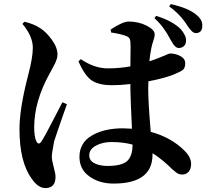

<svg xmlns="http://www.w3.org/2000/svg" viewBox="-20 -872 1040 957"><path d="M750 -781.2 757.8 -793Q840.8 -767.6 881.8 -725.6Q908.2 -694.3 907.2 -669.9Q907.2 -651.4 896.5 -642.1Q885.7 -632.8 871.1 -632.8Q862.3 -632.8 854.5 -639.6Q846.7 -646.5 842.8 -652.8Q838.9 -659.2 829.1 -675.8Q795.9 -740.2 750 -781.2ZM291 -362.3 313.5 -352.5Q306.6 -333 292 -291.5Q277.3 -250 266.1 -216.8Q254.9 -183.6 250 -168Q238.3 -107.4 238.3 -91.8Q238.3 -73.2 247.6 -39.6Q256.8 -5.9 256.8 8.8Q256.8 65.4 206.1 65.4Q169.9 65.4 138.7 19.5Q77.1 -63.5 77.1 -228.5Q77.1 -332 121.1 -500Q143.6 -585.9 143.6 -633.8Q143.6 -691.4 91.8 -752.9L101.6 -763.7Q148.4 -752.9 180.7 -731.4Q209 -713.9 237.8 -674.8Q266.6 -635.7 266.6 -599.6Q266.6 -589.8 263.2 -578.6Q259.8 -567.4 256.3 -560.1Q252.9 -552.7 243.2 -534.7Q233.4 -516.6 227.5 -505.9Q150.4 -366.2 150.4 -238.3Q150.4 -189.5 161.1 -168Q166 -157.2 172.9 -156.7Q179.7 -156.2 186.5 -167Q201.2 -188.5 243.7 -271Q286.1 -353.5 291 -362.3ZM640.6 -149.4V-151.4Q592.8 -164.1 536.1 -164.1Q491.2 -164.1 458 -146Q424.8 -127.9 424.8 -97.7Q424.8 -71.3 451.2 -58.1Q477.5 -44.9 515.6 -44.9Q587.9 -44.9 614.3 -69.8Q640.6 -94.7 640.6 -149.4ZM534.2 -710 531.2 -724.6Q591.8 -764.6 621.1 -764.6Q670.9 -764.6 710.9 -744.1Q751 -723.6 751 -701.2Q751 -687.5 744.1 -668Q737.3 -648.4 734.4 -632.8Q727.5 -598.6 724.6 -566.4Q754.9 -576.2 779.3 -586.4Q803.7 -596.7 814 -601.1Q824.2 -605.5 826.2 -605.5Q855.5 -605.5 879.4 -592.3Q903.3 -579.1 903.3 -556.6Q903.3 -533.2 891.1 -523.4Q878.9 -513.7 839.8 -498Q784.2 -478.5 719.7 -466.8Q718.8 -454.1 718.8 -426.8Q718.8 -362.3 731.4 -214.8Q833 -187.5 899.4 -121.1Q932.6 -88.9 932.6 -54.7Q932.6 -30.3 920.4 -16.1Q908.2 -2 887.7 -2Q883.8 -2 880.4 -2.4Q877 -2.9 873 -4.4Q869.1 -5.9 866.7 -6.8Q864.3 -7.8 859.9 -11.2Q855.5 -14.6 853 -16.6Q850.6 -18.6 845.2 -22.9Q839.8 -27.3 836.9 -29.8Q834 -32.2 827.6 -39.1Q821.3 -45.9 817.4 -48.8Q775.4 -86.9 740.2 -108.4V-101.6Q740.2 43 545.9 43Q474.6 43 425.3 7.3Q376 -28.3 376 -89.8Q376 -160.2 437.5 -196.3Q499 -232.4 591.8 -232.4Q608.4 -232.4 637.7 -230.5Q630.9 -369.1 629.9 -428.7V-453.1Q582 -447.3 536.1 -447.3Q477.5 -447.3 440.9 -468.8Q404.3 -490.2 371.1 -566.4L382.8 -577.1Q450.2 -531.2 517.6 -531.2Q574.2 -531.2 629.9 -541L630.9 -640.6Q630.9 -669.9 626 -679.2Q621.1 -688.5 606.4 -693.4Q585 -702.1 534.2 -710ZM823.2 -839.8 831.1 -851.6Q918 -832 957 -799.8Q990.2 -773.4 988.3 -743.2Q988.3 -707 955.1 -707Q937.5 -707 912.1 -747.1Q877 -801.8 823.2 -839.8Z"/></svg>

Font: GenYoMin TW TTF Bold
Style: Regular
Weight: 700
Version: Version 1.300